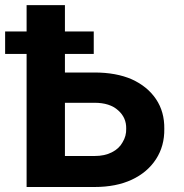

<svg xmlns="http://www.w3.org/2000/svg" viewBox="-40 -748 736 768"><path d="M164.1 -458Q208 -458 337.9 -458Q424.8 -458 487.3 -430.7Q549.8 -402.3 584 -351.6Q618.2 -300.8 617.2 -232.4Q618.2 -164.1 584 -111.3Q549.8 -58.6 487.3 -29.3Q424.8 0 337.9 0Q247.1 0 66.4 0Q66.4 -181.6 66.4 -727.5Q104.5 -727.5 219.7 -727.5Q219.7 -576.2 219.7 -124Q249 -124 337.9 -124Q378.9 -124 407.2 -138.7Q436.5 -153.3 450.2 -178.7Q465.8 -204.1 464.8 -233.4Q465.8 -277.3 432.6 -306.6Q399.4 -336.9 337.9 -336.9Q280.3 -336.9 164.1 -336.9Q164.1 -367.2 164.1 -458ZM-19.5 -532.2Q-19.5 -554.7 -19.5 -622.1Q69.3 -622.1 335 -622.1Q335 -599.6 335 -532.2Q246.1 -532.2 -19.5 -532.2Z"/></svg>

Font: DeepSea
Style: Bold
Weight: 700
Designer: Stem
Version: Version 3.019;git-0a5106e0b